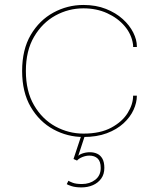

<svg xmlns="http://www.w3.org/2000/svg" viewBox="-20 -558 658 794"><path d="M352 71.5Q368.5 71.5 382 77.8Q395.5 84 403.5 98.2Q411.5 112.5 411.5 136.5Q411.5 162.5 398.5 180.5Q385.5 198.5 364 207.8Q342.5 217 317 217Q292.5 217 276.2 211.8Q260 206.5 256 203.5L263 189.5Q267 192.5 280.8 197.8Q294.5 203 319 203Q351 203 373.8 185.5Q396.5 168 396.5 136.5Q396.5 109.5 383.8 97.5Q371 85.5 349.5 85.5Q336 85.5 321.2 91.2Q306.5 97 298.5 106L284 99.5L317 0H332L300 97.5L299.5 92.5Q303.5 83 319.2 77.2Q335 71.5 352 71.5ZM325 8.5Q259 8.5 201 -23Q143 -54.5 107.2 -115.5Q71.5 -176.5 71.5 -264.5Q71.5 -353 107.2 -413.8Q143 -474.5 201 -506Q259 -537.5 325 -537.5Q377 -537.5 418 -521.2Q459 -505 487.5 -479.2Q516 -453.5 531 -423.5Q546 -393.5 546 -366.5Q546 -366 546 -365.2Q546 -364.5 546 -363.5H530.5Q530.5 -366 530.5 -369.2Q530.5 -372.5 530 -375Q524 -416.5 495.5 -450Q467 -483.5 423 -503.5Q379 -523.5 325 -523.5Q263.5 -523.5 209.2 -493.8Q155 -464 121 -406.2Q87 -348.5 87 -264.5Q87 -180.5 120.8 -122.8Q154.5 -65 209 -35.2Q263.5 -5.5 325 -5.5Q394.5 -5.5 440 -30Q485.5 -54.5 508 -90.8Q530.5 -127 530.5 -162.5H546Q546 -133.5 532.2 -103.5Q518.5 -73.5 490.8 -48Q463 -22.5 421.8 -7Q380.5 8.5 325 8.5Z"/></svg>

Font: Epilogue Thin
Style: Regular
Weight: 250
Designer: Tyler Finck
Foundry: Etcetera Type Co
Version: Version 2.111